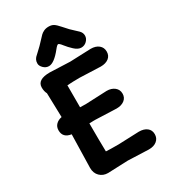

<svg xmlns="http://www.w3.org/2000/svg" viewBox="-242 -1136 1112 1258"><g transform="rotate(-30 314.5 -507.0)"><path d="M346 0 194 6Q157 6 132.5 -18Q108 -42 108 -82L114 -333Q52 -342 52 -398Q52 -425 69 -442Q86 -459 113 -464L108 -647Q97 -668 97 -696Q97 -756 192 -756L344 -750L501 -756Q539 -756 561.5 -737.5Q584 -719 584 -688Q584 -657 561.5 -639.5Q539 -622 501 -622L344 -628Q290 -628 250 -625V-459Q266 -458 293 -458L454 -465Q490 -465 513 -446.5Q536 -428 536 -397.5Q536 -367 513 -349.5Q490 -332 454 -332L296 -338H282Q268 -337 250 -337Q250 -198 252 -124Q279 -122 346 -122L503 -128Q541 -128 563.5 -110.5Q586 -93 586 -62Q586 -31 563.5 -12.5Q541 6 503 6ZM496 -889Q513 -872 513 -850Q513 -828 495.5 -810.5Q478 -793 453.5 -793Q429 -793 403 -817Q377 -841 358.5 -865Q340 -889 332 -889Q324 -889 306 -866Q249 -794 209 -794Q186 -794 168.5 -811.5Q151 -829 151 -846Q151 -863 156.5 -873.5Q162 -884 168 -890Q174 -896 191.5 -912Q209 -928 220 -939Q231 -950 248 -968.5Q265 -987 274 -996Q283 -1005 298.5 -1012.5Q314 -1020 335.5 -1020Q357 -1020 372 -1011Q387 -1002 410.5 -975Q434 -948 444.5 -937.5Q455 -927 472.5 -911Q490 -895 496 -889Z"/></g></svg>

Font: Delius Unicase
Style: Bold
Weight: 700
Designer: Natalia Raices
Foundry: Natalia Raices
Version: Version 1.001